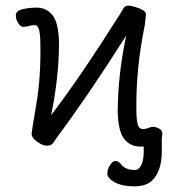

<svg xmlns="http://www.w3.org/2000/svg" viewBox="-20 -503 626 680"><path d="M487 -46Q497 -46 510 -51.5Q523 -57 539 -50Q555 -43 555 -31L553 -11V34Q553 104 517 138Q496 157 454.5 157Q413 157 386.5 142.5Q360 128 360 112.5Q360 97 369.5 82Q379 67 389 67Q399 67 410 80Q425 99 457 99Q472 99 480.5 81.5Q489 64 489 34V16H476Q446 16 425 -5Q399 -30 397 -106Q397 -235 427 -377Q293 -166 188 -25Q178 -12 170.5 0.5Q163 13 147 13Q131 13 111.5 -1Q92 -15 92 -29V-31Q93 -41 109 -136Q125 -231 123 -345Q123 -376 119 -395Q115 -414 103 -414Q93 -414 83 -411Q73 -408 63 -408Q53 -408 44.5 -421Q36 -434 36 -449Q36 -464 58.5 -470Q81 -476 110.5 -476Q140 -476 161 -455Q187 -430 189 -354Q189 -230 161 -95Q265 -231 407 -456Q412 -464 417 -473.5Q422 -483 433.5 -483Q445 -483 460 -478Q497 -467 497 -452L493 -415Q461 -259 463 -115Q463 -84 467 -65Q471 -46 487 -46Z"/></svg>

Font: ToneOZ-Pinyin-WenKai-Regular
Style: Regular
Weight: 400
Designer: Fontworks Inc.
Foundry: ToneOZ
Version: Version 0.240331